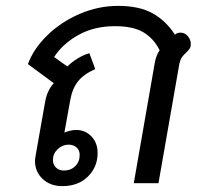

<svg xmlns="http://www.w3.org/2000/svg" viewBox="-20 -623 683 653"><path d="M99 -76Q99 -81 101 -93L133 -274Q140 -316 163 -340L75 -405Q94 -457 140.5 -502.5Q187 -548 250.5 -575.5Q314 -603 382 -603Q453 -603 498.5 -578Q544 -553 575 -505Q582 -512 594 -512Q608 -512 618 -501Q629 -488 629 -473Q629 -464 625.5 -458.5Q622 -453 618 -449Q614 -445 613 -444Q604 -436 598.5 -428Q593 -420 590 -406L519 0H435L506 -407Q511 -436 523 -452Q503 -492 468 -513Q433 -534 371 -534Q301 -534 247.5 -504.5Q194 -475 164 -429L209 -397Q223 -411 243 -423.5Q263 -436 284 -442L304 -388Q265 -371 245.5 -346.5Q226 -322 219 -283L199 -172Q221 -181 239 -181Q270 -181 291 -159Q312 -137 312 -103Q312 -55 279 -22.5Q246 10 192 10Q151 10 125 -14.5Q99 -39 99 -76ZM251 -96Q251 -112 240.5 -121.5Q230 -131 213 -131Q192 -131 176 -115.5Q160 -100 160 -79Q160 -63 170.5 -53Q181 -43 197 -43Q221 -43 236 -58Q251 -73 251 -96Z"/></svg>

Font: Niramit
Style: Italic
Weight: 400
Italic angle: -10°
Version: Version 1.000; ttfautohint (v1.6)